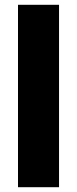

<svg xmlns="http://www.w3.org/2000/svg" viewBox="-20 -780 321 800"><path d="M226 0V-760H55V0Z"/></svg>

Font: Noto Sans Sinhala UI Condensed Black
Style: Regular
Weight: 900
Width: 3
Designer: Jelle Bosma - Monotype Design Team
Foundry: Monotype Imaging Inc.
Version: Version 2.006